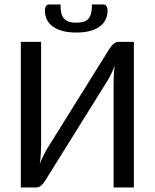

<svg xmlns="http://www.w3.org/2000/svg" viewBox="-20 -826 682 846"><path d="M71.8 0ZM463.9 -613.8Q470.2 -624 480.5 -632.8Q490.7 -641.6 503.4 -641.6H569.8V0H480.5V-453.1Q480.5 -471.7 481.4 -492.7Q482.4 -513.7 485.4 -536.6Q478 -516.6 469.5 -499.3Q460.9 -481.9 452.6 -468.8L177.7 -27.8Q171.4 -17.6 161.4 -8.8Q151.4 0 138.2 0H71.8V-641.6H161.1V-189Q161.1 -169.4 159.9 -148.2Q158.7 -127 155.3 -103.5Q163.1 -124 171.9 -141.6Q180.7 -159.2 189 -172.9ZM316.4 -726.1Q335.4 -726.1 348.6 -730.2Q361.8 -734.4 369.9 -743.9Q377.9 -753.4 381.6 -768.6Q385.3 -783.7 385.3 -806.2H435.5Q444.8 -806.2 449.5 -798.3Q454.1 -790.5 454.1 -780.8Q454.1 -733.4 417.7 -708Q381.3 -682.6 316.4 -682.6Q251 -682.6 214.4 -708Q177.7 -733.4 177.7 -780.8Q177.7 -790.5 182.4 -798.3Q187 -806.2 196.3 -806.2H246.6Q246.6 -783.7 250.2 -768.6Q253.9 -753.4 262.2 -743.9Q270.5 -734.4 283.7 -730.2Q296.9 -726.1 316.4 -726.1Z"/></svg>

Font: Carlito
Style: Regular
Weight: 400
Designer: Lukasz Dziedzic
Foundry: tyPoland Lukasz Dziedzic
Version: Version 1.104